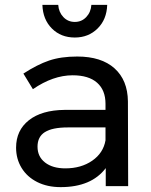

<svg xmlns="http://www.w3.org/2000/svg" viewBox="-20 -764 621 788"><path d="M414 0V-74Q355 4 229 4Q174 4 132.5 -17Q91 -38 68.5 -75Q46 -112 46 -158Q46 -229 98.5 -270.5Q151 -312 245 -313H413V-338Q413 -394 378.5 -424.5Q344 -455 278 -455Q198 -455 115 -398L76 -462Q133 -499 181.5 -515.5Q230 -532 297 -532Q396 -532 450 -483.5Q504 -435 505 -348L506 0ZM413 -188V-241H258Q195 -241 164.5 -222Q134 -203 134 -162Q134 -121 165 -97Q196 -73 248 -73Q313 -73 358.5 -104.5Q404 -136 413 -188ZM287 -674Q315 -674 334 -694Q353 -714 355 -744H420Q418 -684 380.5 -647Q343 -610 287 -610Q230 -610 193 -647Q156 -684 154 -744H219Q221 -714 240 -694Q259 -674 287 -674Z"/></svg>

Font: Montserrat
Style: Regular
Weight: 400
Designer: Julieta Ulanovsky
Foundry: Julieta Ulanovsky
Version: Version 6.001